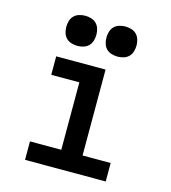

<svg xmlns="http://www.w3.org/2000/svg" viewBox="-111 -834 821 924"><g transform="rotate(15 300.0 -372.5)"><path d="M99 0V-92H255V-428H115V-520H361V-92H501V0ZM400 -595Q385 -595 370 -599.5Q355 -604 344.5 -614.5Q334 -625 329.5 -640Q325 -655 325 -670Q325 -685 329.5 -700Q334 -715 344.5 -725.5Q355 -736 370 -740.5Q385 -745 400 -745Q415 -745 430 -740.5Q445 -736 455.5 -725.5Q466 -715 470.5 -700Q475 -685 475 -670Q475 -655 470.5 -640Q466 -625 455.5 -614.5Q445 -604 430 -599.5Q415 -595 400 -595ZM200 -595Q185 -595 170 -599.5Q155 -604 144.5 -614.5Q134 -625 129.5 -640Q125 -655 125 -670Q125 -685 129.5 -700Q134 -715 144.5 -725.5Q155 -736 170 -740.5Q185 -745 200 -745Q215 -745 230 -740.5Q245 -736 255.5 -725.5Q266 -715 270.5 -700Q275 -685 275 -670Q275 -655 270.5 -640Q266 -625 255.5 -614.5Q245 -604 230 -599.5Q215 -595 200 -595Z"/></g></svg>

Font: Iosevka Custom SmBdEx
Style: Regular
Weight: 600
Width: 7
Monospace: yes
Designer: Belleve Invis
Foundry: Belleve Invis
Version: Version 11.2.4; ttfautohint (v1.8.4)